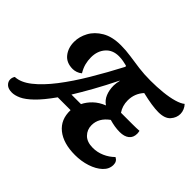

<svg xmlns="http://www.w3.org/2000/svg" viewBox="-199 -964 1239 1239"><g transform="rotate(45 420.5 -344.5)"><path d="M21 24Q-13 24 -30 8Q-47 -8 -47 -29Q-47 -46 -37 -61Q15 -63 72 -108Q129 -153 188 -229.5Q247 -306 306 -405Q365 -504 422 -613L418 -620Q403 -624 383 -627.5Q363 -631 344 -631Q287 -631 254 -593.5Q221 -556 221 -498Q221 -469 228 -441.5Q235 -414 253 -384Q239 -372 222 -366.5Q205 -361 191 -361Q133 -361 103 -399Q73 -437 73 -492Q73 -539 97.5 -584.5Q122 -630 173 -660Q224 -690 303 -690Q349 -690 395 -683Q441 -676 490.5 -669.5Q540 -663 599 -663Q657 -663 710 -668.5Q763 -674 802.5 -685.5Q842 -697 861 -713Q873 -701 880.5 -683.5Q888 -666 888 -648Q888 -613 862.5 -584Q837 -555 778 -555Q723 -555 627 -578Q585 -532 585 -469Q585 -420 611 -382H688Q698 -382 715.5 -382Q733 -382 750.5 -382.5Q768 -383 778 -384Q779 -378 780 -372Q781 -366 781 -361Q781 -325 757.5 -306.5Q734 -288 693 -288Q668 -288 644.5 -292Q621 -296 597 -303Q533 -257 533 -191Q533 -150 561 -121.5Q589 -93 643 -93Q683 -93 721 -109.5Q759 -126 788 -155Q815 -142 815 -110Q815 -71 783.5 -41.5Q752 -12 701.5 4.5Q651 21 594 21Q487 21 426.5 -27.5Q366 -76 369 -164H252Q198 -88 155.5 -47Q113 -6 80 9Q47 24 21 24ZM302 -239H389Q405 -272 434.5 -300.5Q464 -329 509 -347Q480 -366 466.5 -399Q453 -432 453 -472Q453 -494 460 -522H458Q416 -437 376 -365.5Q336 -294 302 -239Z"/></g></svg>

Font: Sansita Swashed SemiBold
Style: Regular
Weight: 600
Designer: Pablo Cosgaya
Foundry: Omnibus-Type
Version: Version 1.003; ttfautohint (v1.8.3)